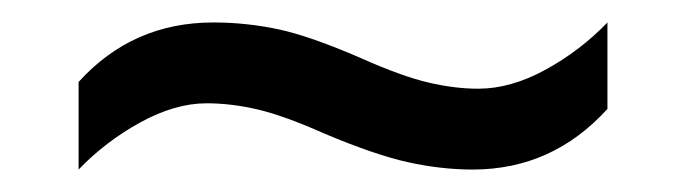

<svg xmlns="http://www.w3.org/2000/svg" viewBox="-20 -438 612 171"><path d="M269 -319Q233 -335 209.5 -340.5Q186 -346 164 -346Q136 -346 105 -329Q74 -312 50 -287V-365Q98 -418 170 -418Q199 -418 227.5 -412Q256 -406 302 -386Q338 -370 361.5 -364.5Q385 -359 406 -359Q435 -359 466 -376Q497 -393 521 -418V-341Q472 -287 401 -287Q373 -287 343.5 -293.5Q314 -300 269 -319Z"/></svg>

Font: Noto Sans Gunjala Gondi Semibold
Style: Regular
Weight: 600
Designer: Ek Type
Foundry: Ek Type
Version: Version 1.004; ttfautohint (v1.8.4.7-5d5b)